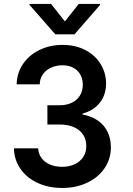

<svg xmlns="http://www.w3.org/2000/svg" viewBox="-20 -768 673 975"><path d="M50.8 -14.6H173.8Q175.3 14.2 191.4 35.4Q207.5 56.6 234.9 67.9Q262.2 79.1 295.9 79.1Q331.1 79.1 358.9 66.2Q386.7 53.2 402.6 29.3Q418.5 5.4 418 -26.4Q418.5 -59.1 402.3 -83.7Q386.2 -108.4 355.7 -122.1Q325.2 -135.7 283.2 -135.7H220.7V-233.4H283.2Q317.4 -233.4 344 -246.1Q370.6 -258.8 385.5 -282.2Q400.4 -305.7 400.4 -336.9Q400.4 -382.8 371.8 -409.7Q343.3 -436.5 296.9 -436.5Q266.6 -436.5 240.5 -425Q214.4 -413.6 198.5 -391.6Q182.6 -369.6 181.6 -339.8H64.5Q65.9 -397.9 97.2 -443.6Q128.4 -489.3 181.2 -514.6Q233.9 -540 297.9 -540Q363.3 -540 413.6 -513.7Q463.9 -487.3 491.2 -442.4Q518.6 -397.5 518.6 -343.8Q518.6 -286.6 486.8 -246.3Q455.1 -206.1 399.4 -191.4V-186.5Q468.8 -173.3 505.9 -129.4Q543 -85.4 543 -19.5Q543 39.1 511 86.2Q479 133.3 422.6 159.9Q366.2 186.5 295.9 186.5Q226.6 186.5 171.1 160.9Q115.7 135.3 84 89.6Q52.2 43.9 50.8 -14.6ZM309.6 -659.2 379.9 -748H488.3V-743.2L358.4 -593.8H260.7L129.9 -743.2V-748H239.3Z"/></svg>

Font: Pretendard GOV SemiBold
Style: Regular
Weight: 600
Designer: Base glyphs from Inter by Rasmus Andersson; Hangeul glyphs from Noto Sans CJK(Source Han Sans) by Jang Soo-young and Kan
Foundry: Kil Hyung-jin
Version: Version 1.309